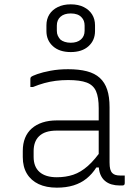

<svg xmlns="http://www.w3.org/2000/svg" viewBox="-20 -855 640 885"><path d="M485 -361Q485 -330 485 -298Q485 -266 485 -233.5Q485 -201 485 -169Q485 -137 485 -106Q485 -87 488 -75.5Q491 -64 498 -57Q504 -51 513 -48.5Q522 -46 534 -46Q536 -46 538.5 -46Q541 -46 543 -46H555Q555 -37 555 -28.5Q555 -20 555 -11Q555 -5 552 -2.5Q549 0 544 0Q539 0 537 0Q535 0 532 0Q512 0 494.5 -5Q477 -10 463.5 -21.5Q450 -33 442.5 -51.5Q435 -70 435 -97Q435 -135 435 -178Q435 -221 435 -259Q435 -275 435 -291.5Q435 -308 435 -324Q435 -340 435 -356Q435 -407 422.5 -435Q410 -463 379.5 -474.5Q349 -486 294 -486Q264 -486 237 -482.5Q210 -479 184.5 -472Q159 -465 132 -454H120Q120 -464 120 -473Q120 -482 120 -492Q120 -495 121 -497Q122 -499 123 -500Q128 -505 152 -513.5Q176 -522 213 -529Q250 -536 294 -536Q344 -536 380.5 -526.5Q417 -517 440 -496Q463 -475 474 -442Q485 -409 485 -361ZM135 -132Q135 -86 162.5 -62Q190 -38 242 -38Q283 -38 317.5 -49.5Q352 -61 385 -90Q418 -119 454 -172V-83H424Q405 -53 379 -32Q353 -11 319 -0.5Q285 10 242 10Q193 10 158 -6.5Q123 -23 104 -54.5Q85 -86 85 -131V-159Q85 -193 95.5 -219Q106 -245 126.5 -263Q147 -281 176 -290.5Q205 -300 242 -300Q276 -300 308 -300Q340 -300 373.5 -300Q407 -300 445 -300Q453 -300 456.5 -294Q460 -288 461 -277.5Q462 -267 462 -253Q420 -253 386.5 -253Q353 -253 319.5 -253Q286 -253 242 -253Q214 -253 193.5 -246.5Q173 -240 159 -226Q147 -214 141 -197Q135 -180 135 -158ZM306 -835Q341 -835 366 -822.5Q391 -810 404.5 -788.5Q418 -767 418 -738V-712Q418 -669 388 -642Q358 -615 306 -615Q254 -615 224 -642Q194 -669 194 -712V-738Q194 -767 207.5 -788.5Q221 -810 246.5 -822.5Q272 -835 306 -835ZM306 -793Q276 -793 259 -778Q242 -763 242 -737V-713Q242 -700 246.5 -690.5Q251 -681 258 -673Q266 -666 278.5 -662Q291 -658 306 -658Q336 -658 353 -673Q370 -688 370 -713V-737Q370 -749 366.5 -758.5Q363 -768 356 -775Q348 -784 335.5 -788.5Q323 -793 306 -793Z"/></svg>

Font: Recursive Sans Linear Light
Style: Regular
Weight: 300
Version: Version 1.085